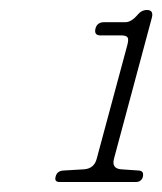

<svg xmlns="http://www.w3.org/2000/svg" viewBox="-20 -733 325 385"><path d="M181.5 -662Q168 -662 171.5 -676Q175 -688.5 188.5 -688.5H231.5Q243.5 -688.5 256.5 -704Q264 -713 274.5 -713Q288.5 -713 284.5 -697.5L208.5 -414.5Q203.5 -395 223 -393.5L259 -391Q269 -390 266.5 -378.5Q263.5 -368 252 -368H100Q88.5 -368 91.5 -378.5Q94 -390 106.5 -391L148.5 -393.5Q169 -395 174 -415L235 -641.5Q238.5 -654 235.8 -658Q233 -662 223 -662Z"/></svg>

Font: Fraunces 9pt S100 Thin
Style: Italic
Weight: 100
Italic angle: -16°
Version: Version 1.000; ttfautohint (v1.8.3)